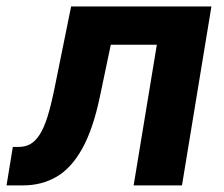

<svg xmlns="http://www.w3.org/2000/svg" viewBox="-55 -562 678 582"><path d="M-35.2 0 -16.1 -116.7H2Q22 -116.7 37.4 -125.5Q52.7 -134.3 65.4 -154.1Q78.1 -173.8 88.9 -208Q99.6 -242.2 109.9 -292.5L160.6 -542.5H585.9L496.6 0H350.1L420.4 -426.3H280.8L247.6 -268.1Q227.1 -170.4 194.3 -111.6Q161.6 -52.7 116.7 -26.4Q71.8 0 14.2 0Z"/></svg>

Font: Inter 16pt
Style: Bold Italic
Weight: 700
Italic angle: -9.3988°
Version: Version 4.001;git-66647c0bb